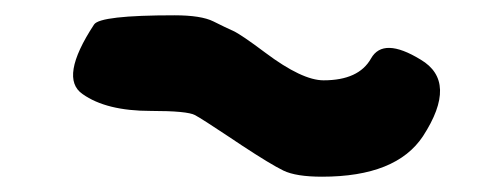

<svg xmlns="http://www.w3.org/2000/svg" viewBox="-20 -503 649 251"><path d="M401 -272Q367 -272 350.5 -280Q334 -288 296 -313L278 -325Q245 -347 235 -352.5Q225 -358 177 -358Q119 -358 88 -380Q57 -401 103 -471Q111 -483 208 -483Q243 -483 259 -475Q275 -467 285 -462.5Q295 -458 327 -434Q375 -398 403 -398Q449 -398 465 -426.5Q481 -455 530 -425Q579 -396 533 -325Q498 -272 401 -272Z"/></svg>

Font: Resource Han Rounded TW Heavy
Style: Regular
Weight: 900
Designer: Cyano Hao (round all glyphs); Ryoko NISHIZUKA 西塚涼子 (kana, bopomofo & ideographs); Paul D. Hunt (Latin, Greek & Cyrillic)
Foundry: Cyano Hao
Version: 0.990